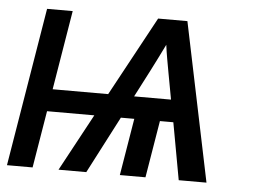

<svg xmlns="http://www.w3.org/2000/svg" viewBox="-43 -573 836 627"><g transform="rotate(5 375.0 -260.0)"><path d="M1 0 87 -520H171L128 -260H310L451 -520H547L655 0H564L530 -187H486L455 0H371L402 -187H358L261 0H170L271 -187H116L85 0ZM395 -260H516L500 -347Q496 -369 492 -391.5Q488 -414 485 -437Q474 -414 462.5 -391.5Q451 -369 440 -347Z"/></g></svg>

Font: Iosevka Custom Oblique
Style: Regular
Weight: 400
Italic angle: -9°
Designer: Belleve Invis
Foundry: Belleve Invis
Version: Version 27.0.1